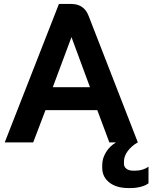

<svg xmlns="http://www.w3.org/2000/svg" viewBox="-20 -720 771 971"><path d="M472 -163H210L148 0H4L278 -700H340Q405 -700 428 -640L677 0H533ZM247 -279H435L342 -531H341ZM497 128V114Q497 81 516 50Q535 19 567 0H677Q645 18 626 44Q607 70 607 95V109Q607 124 619.5 133.5Q632 143 652 143H667Q684 143 701.5 137.5Q719 132 731 123V207Q717 218 692.5 224.5Q668 231 643 231H628Q569 231 533 203Q497 175 497 128Z"/></svg>

Font: Stavian Bold
Style: Bold
Weight: 700
Version: Version 1.000; ttfautohint (v1.6)